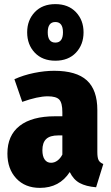

<svg xmlns="http://www.w3.org/2000/svg" viewBox="-20 -895 539 933"><path d="M482 -98 447 15Q398 11 367.5 -5.5Q337 -22 319 -59Q269 18 174 18Q102 18 59 -28Q16 -74 16 -149Q16 -237 75.5 -283.5Q135 -330 248 -330H283V-350Q283 -395 268 -411Q253 -427 212 -427Q164 -427 88 -400L50 -510Q94 -530 145.5 -540.5Q197 -551 243 -551Q351 -551 402 -504.5Q453 -458 453 -360V-156Q453 -129 459 -117Q465 -105 482 -98ZM283 -144V-237H263Q223 -237 204.5 -219.5Q186 -202 186 -165Q186 -136 197 -120Q208 -104 228 -104Q245 -104 259.5 -115Q274 -126 283 -144ZM386 -738Q386 -678 349 -639Q312 -600 249 -600Q186 -600 149 -639Q112 -678 112 -738Q112 -797 149 -836Q186 -875 249 -875Q312 -875 349 -836Q386 -797 386 -738ZM212 -738Q212 -688 249 -688Q286 -688 286 -738Q286 -788 249 -788Q212 -788 212 -738Z"/></svg>

Font: Fira Sans Condensed ExtraBold
Style: Regular
Weight: 800
Width: 3
Designer: Carrois Corporate & Edenspiekermann AG
Foundry: Carrois Corporate GbR & Edenspiekermann AG
Version: Version 4.203